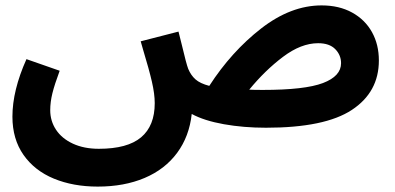

<svg xmlns="http://www.w3.org/2000/svg" viewBox="-20 -460 1462 711"><path d="M1383 -236Q1383 -119 1283 -53Q1183 13 965 13Q882 13 809 0Q736 -13 690 -38Q681 45 636 106Q591 167 515.5 199Q440 231 342 231Q251 231 179.5 201.5Q108 172 67 113.5Q26 55 26 -28Q26 -125 78 -241L201 -198Q182 -147 174 -114.5Q166 -82 166 -52Q166 -12 187.5 20.5Q209 53 250 72Q291 91 346 91Q452 91 502.5 48.5Q553 6 553 -78Q553 -112 542.5 -157.5Q532 -203 509 -279L501 -307L641 -343L653 -295Q670 -223 677 -205Q687 -181 704 -166Q721 -151 755 -142Q837 -269 947 -354.5Q1057 -440 1171 -440Q1236 -440 1284 -413.5Q1332 -387 1357.5 -341Q1383 -295 1383 -236ZM1243 -226Q1243 -256 1221.5 -278Q1200 -300 1158 -300Q1095 -300 1028 -249.5Q961 -199 903 -128Q919 -127 953 -127Q1109 -127 1176 -152.5Q1243 -178 1243 -226Z"/></svg>

Font: Noto Sans Arabic
Style: Bold
Weight: 700
Designer: Nadine Chahine
Foundry: Monotype Imaging Inc.
Version: Version 1.001